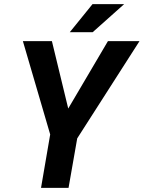

<svg xmlns="http://www.w3.org/2000/svg" viewBox="-20 -910 696 930"><path d="M310.5 -384.3 502.9 -710.9H655.8L354 -239.7L312 0H178.7L223.1 -258.8L90.8 -710.9H231.4ZM428.2 -890.1H581.5L428.7 -753.9H317.9Z"/></svg>

Font: Roboto Mono
Style: Bold Italic
Weight: 700
Designer: Google
Version: Version 2.000985; 2015; ttfautohint (v1.3)